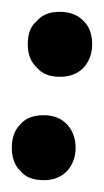

<svg xmlns="http://www.w3.org/2000/svg" viewBox="-56 -361 176 325"><path d="M86 -247Q100 -263 100 -286Q100 -311 86 -325Q71 -341 45 -341Q19 -341 6 -325Q-9 -313 -9 -286Q-9 -261 6 -247Q19 -231 45 -231Q71 -231 86 -247ZM-22 -72Q-9 -56 18 -56Q43 -56 58 -72Q72 -88 72 -111Q72 -134 58 -150Q43 -166 18 -166Q-9 -166 -22 -150Q-36 -136 -36 -111Q-36 -86 -22 -72Z"/></svg>

Font: Sangu Suruhee
Style: Regular
Weight: 400
Designer: Hasan Shazil
Foundry: Thaana Type Foundry
Version: Version 1.010